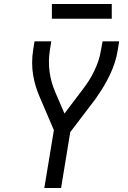

<svg xmlns="http://www.w3.org/2000/svg" viewBox="-20 -942 640 962"><path d="M202 0 250 -290 181 -451Q169 -478 160 -507Q151 -536 146 -566Q141 -596 141 -627.5Q141 -659 146 -691L153 -735H237L230 -691Q221 -635 228.5 -581.5Q236 -528 257 -480L303 -373L390 -488Q408 -511 423.5 -535Q439 -559 451.5 -585Q464 -611 473 -637.5Q482 -664 486 -691L494 -735H577L570 -691Q560 -629 531.5 -569Q503 -509 464 -455V-454Q462 -451 460 -448.5Q458 -446 456 -443L332 -280L286 0ZM240 -848V-922H540V-848Z"/></svg>

Font: Iosevka Curly Extended
Style: Italic
Weight: 400
Width: 7
Italic angle: -9°
Monospace: yes
Designer: Belleve Invis
Foundry: Belleve Invis
Version: Version 11.1.0; ttfautohint (v1.8.3)